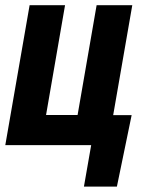

<svg xmlns="http://www.w3.org/2000/svg" viewBox="-22 -548 567 725"><path d="M-2 0 89.8 -528.3H223.6L151.9 -113.8H271L342.8 -528.3H477.5L385.7 0ZM475.1 -113.3 419.4 156.7H294.9L322.3 0H272.9L292.5 -113.3Z"/></svg>

Font: Roboto Condensed
Style: Bold Italic
Weight: 700
Italic angle: -12°
Designer: Christian Robertson
Foundry: Google
Version: Version 3.0